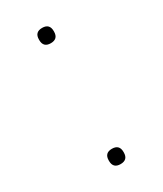

<svg xmlns="http://www.w3.org/2000/svg" viewBox="-139 -568 534 630"><g transform="rotate(-30 128.0 -253.0)"><path d="M128 5Q100 5 100 -23V-25Q100 -53 128 -53Q156 -53 156 -25V-23Q156 5 128 5ZM128 -453Q100 -453 100 -481V-483Q100 -511 128 -511Q156 -511 156 -483V-481Q156 -453 128 -453Z"/></g></svg>

Font: IBM Plex Serif Thin
Style: Regular
Weight: 100
Designer: Mike Abbink, Paul van der Laan, Pieter van Rosmalen
Foundry: Bold Monday
Version: Version 3.001